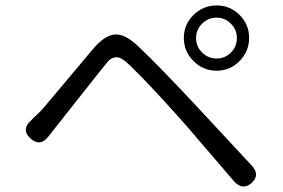

<svg xmlns="http://www.w3.org/2000/svg" viewBox="-20 -738 1040 706"><path d="M905 -65Q872 -36 840 -72L665 -276Q649 -294 633 -312Q523 -435 454 -501Q425 -529 406.5 -527.5Q388 -526 376 -511Q361 -493 346 -474L157 -235Q127 -197 92 -229Q57 -261 93 -294L108 -309Q125 -324 140 -341L323 -559Q364 -607 401 -611Q438 -615 487 -569Q564 -496 692 -359L905 -130Q938 -95 905 -65ZM776.5 -478Q727 -478 691.5 -513.5Q656 -549 656 -598.5Q656 -648 691.5 -683Q727 -718 776.5 -718Q826 -718 861 -683Q896 -648 896 -598.5Q896 -549 861 -513.5Q826 -478 776.5 -478ZM776.5 -523Q808 -523 829.5 -545Q851 -567 851 -598Q851 -629 829 -651Q807 -673 776 -673Q745 -673 723 -651Q701 -629 701 -598Q701 -567 723 -545Q745 -523 776.5 -523Z"/></svg>

Font: Resource Han Rounded JP Normal
Style: Regular
Weight: 350
Designer: Cyano Hao (round all glyphs); Ryoko NISHIZUKA 西塚涼子 (kana, bopomofo & ideographs); Paul D. Hunt (Latin, Greek & Cyrillic)
Foundry: Cyano Hao
Version: 0.990